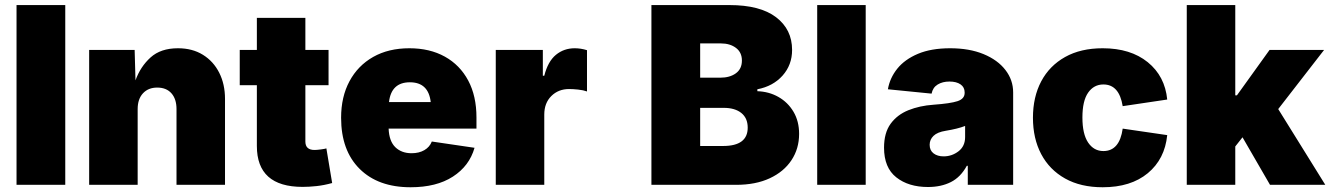

<svg xmlns="http://www.w3.org/2000/svg" viewBox="-20 -748 5383 777"><path d="M244.1 -727.5V0H46.9V-727.5Z M537.1 -306.6V0H340.8V-545.9H524.9L528.3 -422.9Q548.3 -478.5 589.4 -515.6Q630.4 -552.7 700.2 -552.7Q758.3 -552.7 801 -526.4Q843.8 -500 867.2 -453.6Q890.6 -407.2 890.6 -347.7V0H694.3V-306.6Q694.3 -347.2 673.8 -370.4Q653.3 -393.6 616.2 -393.6Q580.1 -393.6 558.6 -370.4Q537.1 -347.2 537.1 -306.6Z M1309.6 -545.9V-403.3H1215.8V-175.3Q1215.8 -141.1 1252.9 -141.1Q1261.7 -141.1 1278.6 -143.3Q1295.4 -145.5 1300.8 -147.5L1324.2 -7.3Q1290.5 2 1260.7 5.1Q1231 8.3 1204.6 8.3Q1019.5 8.3 1019.5 -157.2V-403.3H950.2V-545.9H1019.5V-675.8H1215.8V-545.9Z M1641.6 9.8Q1510.3 9.8 1435.3 -64.7Q1360.4 -139.2 1360.4 -271.5Q1360.4 -356 1394.3 -419.2Q1428.2 -482.4 1490.2 -517.6Q1552.2 -552.7 1636.7 -552.7Q1719.2 -552.7 1780.3 -518.8Q1841.3 -484.9 1874.8 -422.1Q1908.2 -359.4 1908.2 -272.5V-227.5H1552.7Q1554.7 -176.8 1579.8 -152.3Q1605 -127.9 1645.5 -127.9Q1675.8 -127.9 1697.3 -140.4Q1718.8 -152.8 1727.5 -175.3L1900.4 -149.9Q1879.4 -76.2 1812.7 -33.2Q1746.1 9.8 1641.6 9.8ZM1554.2 -335H1723.1Q1713.9 -415 1638.7 -415Q1563.5 -415 1554.2 -335Z M1986.3 0V-545.9H2176.8V-441.4H2182.6Q2197.3 -499.5 2229.7 -526.1Q2262.2 -552.7 2305.7 -552.7Q2330.6 -552.7 2355.5 -544.9V-377.9Q2340.8 -383.3 2319.6 -385.5Q2298.3 -387.7 2283.2 -387.7Q2239.7 -387.7 2211.2 -359.4Q2182.6 -331.1 2182.6 -284.2V0Z M2616.2 0V-727.5H2931.6Q3056.2 -727.5 3120.8 -678.2Q3185.5 -628.9 3185.5 -545.9Q3185.5 -485.4 3147 -442.1Q3108.4 -398.9 3044.9 -386.7V-378.9Q3091.8 -377.4 3130.1 -355.7Q3168.5 -334 3191.2 -295.7Q3213.9 -257.3 3213.9 -206.1Q3213.9 -146.5 3183.1 -99.9Q3152.3 -53.2 3095.2 -26.6Q3038.1 0 2959 0ZM2813.5 -157.2H2906.2Q3005.9 -157.2 3005.9 -231.4Q3005.9 -270 2980 -290.8Q2954.1 -311.5 2909.2 -311.5H2813.5ZM2813.5 -433.6H2894.5Q2933.6 -433.6 2958 -451.4Q2982.4 -469.2 2982.4 -502.9Q2982.4 -536.1 2958.3 -554.2Q2934.1 -572.3 2897.5 -572.3H2813.5Z M3483.4 -727.5V0H3287.1V-727.5Z M3735.4 8.8Q3656.7 8.8 3607.2 -30.3Q3557.6 -69.3 3557.6 -150.4Q3557.6 -210.4 3584.2 -247.1Q3610.8 -283.7 3656.2 -302Q3701.7 -320.3 3757.8 -324.2Q3826.2 -329.1 3855 -338.6Q3883.8 -348.1 3883.8 -372.1V-374Q3883.8 -395 3867.2 -406.5Q3850.6 -418 3822.3 -418Q3794.4 -418 3774.7 -406Q3754.9 -394 3750 -369.1L3573.2 -386.7Q3581.1 -432.6 3611.3 -470.2Q3641.6 -507.8 3695.1 -530.3Q3748.5 -552.7 3825.2 -552.7Q3902.8 -552.7 3960.2 -529.1Q4017.6 -505.4 4048.8 -464.8Q4080.1 -424.3 4080.1 -374V0H3896.5V-77.1H3892.6Q3867.7 -31.2 3828.1 -11.2Q3788.6 8.8 3735.4 8.8ZM3798.8 -115.2Q3832 -115.2 3858.9 -135.7Q3885.7 -156.2 3885.7 -193.4V-238.3Q3855.5 -226.6 3807.6 -218.8Q3773.4 -213.4 3757.8 -198.2Q3742.2 -183.1 3742.2 -162.1Q3742.2 -139.2 3758.1 -127.2Q3773.9 -115.2 3798.8 -115.2Z M4442.4 9.8Q4353.5 9.8 4290.3 -25.6Q4227.1 -61 4193.6 -124.3Q4160.2 -187.5 4160.2 -271.5Q4160.2 -355.5 4193.6 -418.7Q4227.1 -481.9 4290.3 -517.3Q4353.5 -552.7 4442.4 -552.7Q4555.2 -552.7 4624.8 -496.3Q4694.3 -439.9 4703.6 -345.2L4523.4 -318.4Q4509.3 -406.2 4445.3 -406.2Q4406.7 -406.2 4383.5 -373Q4360.4 -339.8 4360.4 -272.5Q4360.4 -205.6 4383.5 -171.1Q4406.7 -136.7 4445.3 -136.7Q4510.7 -136.7 4523.4 -227.5L4703.6 -201.2Q4693.8 -104 4625 -47.1Q4556.2 9.8 4442.4 9.8Z M4782.7 0V-727.5H4979V-362.3H4985.8L5117.7 -545.9H5338.4L5152.8 -306.6L5343.3 0H5119.6L5008.3 -192.4L4979 -155.3V0Z"/></svg>

Font: Inter Black
Style: Regular
Weight: 900
Designer: Rasmus Andersson
Foundry: rsms
Version: Version 4.000;git-a52131595